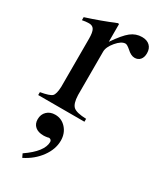

<svg xmlns="http://www.w3.org/2000/svg" viewBox="-190 -521 715 864"><g transform="rotate(30 167.5 -89.5)"><path d="M4.9 0V-15.1Q52.2 -23.4 63.5 -34.4Q74.7 -45.4 76.2 -84V-334Q76.2 -366.7 68.4 -380.4Q60.5 -394 42 -394Q25.9 -394 6.8 -390.1V-405.8Q83 -430.2 154.8 -460L160.2 -458V-366.2Q196.8 -419.9 222.4 -439.9Q248 -460 279.8 -460Q305.7 -460 320.3 -446Q335 -432.1 335 -407.2Q335 -386.2 324.5 -374Q314 -361.8 295.9 -361.8Q277.3 -361.8 255.9 -381.8Q238.3 -397 230 -397Q209 -397 184.6 -368.2Q160.2 -339.4 160.2 -314.9V-89.8Q161.6 -45.4 178.2 -31Q194.8 -16.6 245.1 -15.1V0ZM84 280.8 75.2 262.2Q157.2 206.1 157.2 155.8Q157.2 149.9 153.1 146Q148.9 142.1 143.1 142.1Q141.1 142.1 136.2 144Q124.5 146 116.2 146Q88.4 146 72.8 132.6Q57.1 119.1 57.1 95.2Q57.1 69.8 73.5 54Q89.8 38.1 116.2 38.1Q149.9 38.1 172.9 63.7Q195.8 89.4 195.8 127Q195.8 171.9 165 213.9Q134.3 255.9 84 280.8Z"/></g></svg>

Font: Accordance
Style: Regular
Weight: 400
Version: Version 1.1 (build May 11, 2018) Miklal Software Solutions, 